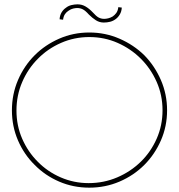

<svg xmlns="http://www.w3.org/2000/svg" viewBox="-20 -858 826 886"><path d="M646 -97Q694 -145 722.5 -210Q751 -275 751 -349Q751 -423 722.5 -488.5Q694 -554 646 -603Q597 -651 531.5 -679.5Q466 -708 392 -708Q318 -708 253 -679.5Q188 -651 140 -603Q91 -554 63 -488.5Q35 -423 35 -349Q35 -275 63 -210Q91 -145 140 -97Q188 -48 253 -20Q318 8 392 8Q466 8 531.5 -20Q597 -48 646 -97ZM154 -112Q109 -157 82.5 -217.5Q56 -278 56 -348Q56 -418 82.5 -479.5Q109 -541 155 -587Q200 -633 261.5 -660Q323 -687 392 -687Q462 -687 523 -660Q584 -633 630 -587Q676 -541 703 -480Q730 -419 730 -349Q730 -279 703 -218Q676 -157 630 -112Q583 -66 521 -39.5Q459 -13 389 -13Q321 -13 260 -39.5Q199 -66 154 -112ZM514 -770Q525 -778 533 -791.5Q541 -805 542 -823L526 -825Q524 -808 516.5 -798Q509 -788 500 -782Q490 -776 479.5 -773.5Q469 -771 461 -771Q447 -771 435.5 -777Q424 -783 408 -801Q392 -818 375 -828Q358 -838 338 -838Q324 -838 309.5 -834.5Q295 -831 284 -822Q272 -814 264 -800.5Q256 -787 255 -769L271 -767Q273 -783 280 -793Q287 -803 297 -809Q307 -816 317.5 -818.5Q328 -821 336 -821Q350 -821 362 -815Q374 -809 390 -791Q406 -775 422.5 -764.5Q439 -754 459 -754Q474 -754 488 -757.5Q502 -761 514 -770Z"/></svg>

Font: Josefin Slab ExtraLight
Style: Regular
Weight: 250
Designer: Santiago Orozco
Foundry: Typemade
Version: Version 2.000